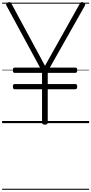

<svg xmlns="http://www.w3.org/2000/svg" viewBox="-20 -1166 864 1818"><path d="M406 14Q378 14 378 -5V-321H118Q110 -321 106 -326.5Q102 -332 102 -346Q102 -360 106 -365Q110 -370 118 -370H378V-476H118Q110 -476 106 -481.5Q102 -487 102 -501Q102 -515 106 -520.5Q110 -526 118 -526H359L41 -1113Q36 -1122 39.5 -1129Q43 -1136 55 -1142Q68 -1148 75 -1146Q82 -1144 88 -1132L406 -543L735 -1130Q743 -1144 750.5 -1146Q758 -1148 769 -1142Q783 -1136 786 -1129Q789 -1122 784 -1113L452 -526H693Q702 -526 706.5 -521Q711 -516 711 -501Q711 -488 706.5 -482Q702 -476 693 -476H432V-370H693Q702 -370 706.5 -365.5Q711 -361 711 -346Q711 -333 706.5 -327Q702 -321 693 -321H432V-5Q432 14 406 14ZM0 621H824V631H0ZM0 -20H824V0H0ZM0 -505H824V-500H0ZM0 -1141H824V-1131H0Z"/></svg>

Font: Playwrite BR Guides
Style: Regular
Weight: 400
Designer: Veronika Burian, José Scaglione
Foundry: TypeTogether
Version: Version 1.003